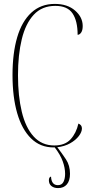

<svg xmlns="http://www.w3.org/2000/svg" viewBox="-20 -744 467 982"><path d="M254 10Q186 10 139 -36Q92 -82 68 -165Q44 -248 44 -360Q44 -472 68 -553.5Q92 -635 140.5 -679.5Q189 -724 260 -724Q325 -724 364 -690Q403 -656 403 -611Q403 -589 395 -577.5Q387 -566 377 -566Q377 -637 351 -675.5Q325 -714 263 -714Q195 -714 153 -669Q111 -624 91.5 -544Q72 -464 72 -359Q72 -253 91.5 -172Q111 -91 152.5 -45.5Q194 0 258 0Q312 0 341 -31.5Q370 -63 381 -112Q399 -105 399 -87Q399 -69 383 -48Q367 -27 338.5 -11Q310 5 273 9Q296 39 317 70.5Q338 102 338 145Q338 180 322 199Q306 218 277 218Q256 218 243 207.5Q230 197 230 178Q230 162 241 159Q243 203 276 203Q296 203 304.5 186.5Q313 170 313 145Q313 115 301 81.5Q289 48 260 10Z"/></svg>

Font: Noto Serif Display ExtraCondensed Thin
Style: Regular
Weight: 100
Width: 2
Designer: Monotype Design Team
Foundry: Monotype Imaging Inc.
Version: Version 2.009